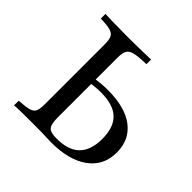

<svg xmlns="http://www.w3.org/2000/svg" viewBox="-150 -709 848 848"><g transform="rotate(45 274.0 -285.5)"><path d="M47.6 0V-29Q87.9 -31.5 107.7 -36.7Q127.4 -41.9 133.9 -56Q140.3 -70.2 140.3 -98.4V-472.6Q140.3 -501.6 133.9 -515.7Q127.4 -529.8 107.7 -535.5Q87.9 -541.1 47.6 -541.9V-571Q67.7 -570.2 102 -569.4Q136.3 -568.5 183.9 -568.5Q219.4 -568.5 248 -569Q276.6 -569.4 298 -570.2Q319.4 -571 332.3 -571V-541.9Q284.7 -541.1 260.9 -535.5Q237.1 -529.8 229.4 -515.3Q221.8 -500.8 221.8 -472.6V-98.4Q221.8 -56.5 233.9 -42.7Q246 -29 283.9 -29Q357.3 -29 392.7 -64.5Q428.2 -100 428.2 -171Q428.2 -242.7 391.9 -277.4Q355.6 -312.1 279 -312.1Q257.3 -312.1 236.7 -309.7Q216.1 -307.3 195.2 -302.4V-330.6Q220.2 -336.3 244.4 -338.7Q268.5 -341.1 293.5 -341.1Q400 -341.1 458.1 -297.2Q516.1 -253.2 516.1 -173.4Q516.1 -91.9 453.2 -46Q390.3 0 279.8 0Q266.9 0 251.2 -0.8Q235.5 -1.6 215.7 -2Q196 -2.4 169.4 -2.4Q126.6 -2.4 96 -2Q65.3 -1.6 47.6 0Z"/></g></svg>

Font: Playfair
Style: Regular
Weight: 400
Designer: Claus Eggers Sørensen
Foundry: Claus Eggers Sørensen
Version: Version 2.001;gftools[0.9.30]